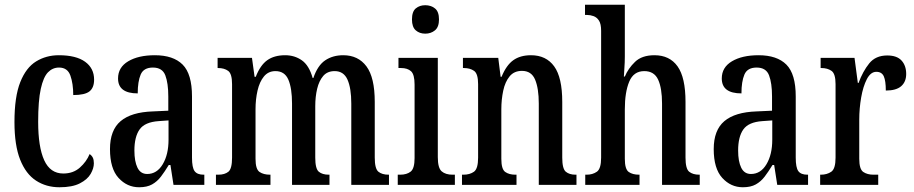

<svg xmlns="http://www.w3.org/2000/svg" viewBox="-20 -780 3856 810"><path d="M231 10Q175 10 132 -18Q89 -46 65 -106.5Q41 -167 41 -265Q41 -372 65.5 -433.5Q90 -495 132.5 -521Q175 -547 228 -547Q301 -547 339 -519.5Q377 -492 377 -444Q377 -410 357.5 -394.5Q338 -379 289 -379Q289 -427 277 -461Q265 -495 229 -495Q202 -495 182.5 -475Q163 -455 152 -405Q141 -355 141 -266Q141 -160 166.5 -104Q192 -48 247 -48Q289 -48 317 -73Q345 -98 358 -130Q367 -124 371.5 -115Q376 -106 376 -91Q376 -70 362.5 -46.5Q349 -23 317 -6.5Q285 10 231 10Z M567 10Q516 10 480 -29.5Q444 -69 444 -151Q444 -231 489 -269Q534 -307 625 -310L690 -313V-373Q690 -429 677.5 -462Q665 -495 625 -495Q586 -495 573.5 -465.5Q561 -436 561 -386Q478 -386 478 -449Q478 -496 521 -521.5Q564 -547 633 -547Q711 -547 750.5 -507.5Q790 -468 790 -373V-115Q790 -73 801 -58Q812 -43 839 -43H842V0H712L699 -84H692Q675 -56 659 -35Q643 -14 621.5 -2Q600 10 567 10ZM601 -46Q642 -46 666.5 -87Q691 -128 691 -191V-272L649 -269Q591 -265 569 -234Q547 -203 547 -145Q547 -99 560 -72.5Q573 -46 601 -46Z M891 0V-43H901Q928 -43 943.5 -55.5Q959 -68 959 -115V-425Q959 -469 942.5 -481Q926 -493 900 -493H898V-536H1043L1054 -456H1059Q1078 -505 1107.5 -526Q1137 -547 1183 -547Q1223 -547 1253.5 -525.5Q1284 -504 1299 -451H1302Q1320 -504 1352 -525.5Q1384 -547 1428 -547Q1491 -547 1526 -500Q1561 -453 1561 -350V-115Q1561 -68 1576.5 -55.5Q1592 -43 1619 -43H1621V0H1462V-343Q1462 -408 1446 -444Q1430 -480 1392 -480Q1361 -480 1343.5 -459.5Q1326 -439 1318 -405.5Q1310 -372 1310 -332V-115Q1310 -68 1325 -55.5Q1340 -43 1367 -43H1370V0H1212V-343Q1212 -408 1196.5 -444Q1181 -480 1142 -480Q1112 -480 1093.5 -457.5Q1075 -435 1066.5 -398Q1058 -361 1058 -319V-110Q1058 -66 1075 -54.5Q1092 -43 1119 -43H1121V0Z M1774 -638Q1750 -638 1734 -652Q1718 -666 1718 -698Q1718 -731 1734 -744.5Q1750 -758 1774 -758Q1798 -758 1815 -744.5Q1832 -731 1832 -698Q1832 -666 1815 -652Q1798 -638 1774 -638ZM1658 0V-43H1668Q1696 -43 1712.5 -56Q1729 -69 1729 -113V-423Q1729 -466 1714 -479.5Q1699 -493 1672 -493H1661V-536H1827V-117Q1827 -71 1843.5 -57Q1860 -43 1889 -43H1899V0Z M1929 0V-43H1935Q1962 -43 1979.5 -55.5Q1997 -68 1997 -115V-425Q1997 -469 1980 -481Q1963 -493 1937 -493H1933V-536H2082L2092 -456H2096Q2116 -505 2145.5 -526Q2175 -547 2220 -547Q2284 -547 2318 -500Q2352 -453 2352 -350V-115Q2352 -68 2367 -55.5Q2382 -43 2408 -43H2412V0H2253V-343Q2253 -407 2237.5 -444Q2222 -481 2182 -481Q2149 -481 2130 -458Q2111 -435 2103 -397.5Q2095 -360 2095 -319V-110Q2095 -66 2111.5 -54.5Q2128 -43 2154 -43H2159V0Z M2449 0V-43H2455Q2480 -43 2498 -55.5Q2516 -68 2516 -115V-650Q2516 -679 2507 -693Q2498 -707 2484 -712Q2470 -717 2456 -717H2448V-760H2616V-542Q2616 -516 2614 -490.5Q2612 -465 2612 -457H2616Q2630 -491 2659 -519Q2688 -547 2741 -547Q2805 -547 2838.5 -500Q2872 -453 2872 -350V-115Q2872 -68 2887.5 -55.5Q2903 -43 2930 -43H2932V0H2773V-343Q2773 -408 2756.5 -444Q2740 -480 2698 -480Q2653 -480 2634.5 -435.5Q2616 -391 2616 -319V-110Q2616 -66 2632.5 -54.5Q2649 -43 2676 -43H2678V0Z M3114 10Q3063 10 3027 -29.5Q2991 -69 2991 -151Q2991 -231 3036 -269Q3081 -307 3172 -310L3237 -313V-373Q3237 -429 3224.5 -462Q3212 -495 3172 -495Q3133 -495 3120.5 -465.5Q3108 -436 3108 -386Q3025 -386 3025 -449Q3025 -496 3068 -521.5Q3111 -547 3180 -547Q3258 -547 3297.5 -507.5Q3337 -468 3337 -373V-115Q3337 -73 3348 -58Q3359 -43 3386 -43H3389V0H3259L3246 -84H3239Q3222 -56 3206 -35Q3190 -14 3168.5 -2Q3147 10 3114 10ZM3148 -46Q3189 -46 3213.5 -87Q3238 -128 3238 -191V-272L3196 -269Q3138 -265 3116 -234Q3094 -203 3094 -145Q3094 -99 3107 -72.5Q3120 -46 3148 -46Z M3440 0V-43H3443Q3469 -43 3487 -55.5Q3505 -68 3505 -115V-425Q3505 -469 3488 -481Q3471 -493 3445 -493H3442V-536H3585L3599 -430H3602Q3620 -479 3647 -512.5Q3674 -546 3723 -546Q3764 -546 3783.5 -524.5Q3803 -503 3803 -468Q3803 -435 3782 -416.5Q3761 -398 3717 -398Q3717 -439 3708.5 -458Q3700 -477 3677 -477Q3653 -477 3637 -446Q3621 -415 3613 -368.5Q3605 -322 3605 -276V-110Q3605 -66 3622 -54.5Q3639 -43 3665 -43H3685V0Z"/></svg>

Font: Noto Serif Myanmar ExtraCondensed Medium
Style: Regular
Weight: 500
Width: 2
Designer: Ben Mitchell and the Monotype Design Team
Foundry: Monotype Imaging Inc.
Version: Version 2.106; ttfautohint (v1.8.4.7-5d5b)